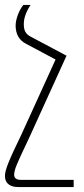

<svg xmlns="http://www.w3.org/2000/svg" viewBox="-25 -512 340 774"><path d="M98 -492H69C49 -467 38 -431 38 -409C38 -375 52 -349 81 -335L199 -272L61 31C11 134 -5 173 -5 197C-5 232 22 242 48 242H272V213H58C38 213 32 203 32 192C33 170 42 150 91 47L243 -287H244L101 -363C78 -374 71 -390 71 -414C71 -436 77 -459 98 -492Z"/></svg>

Font: Noto Serif Armenian Condensed ExtraLight
Style: Regular
Weight: 200
Width: 3
Designer: Monotype Design Team
Foundry: Monotype Imaging Inc.
Version: Version 2.008